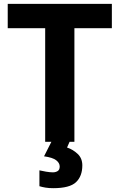

<svg xmlns="http://www.w3.org/2000/svg" viewBox="-20 -734 619 994"><path d="M365.2 0H213.9V-587.9H20V-713.9H559.1V-587.9H365.2ZM406.2 122.1Q406.2 178.2 373.5 209.2Q340.8 240.2 255.4 240.2Q233.4 240.2 215.8 237.3Q198.2 234.4 184.1 230V147.9Q198.2 151.4 218.8 154.8Q239.3 158.2 253.9 158.2Q268.1 158.2 278.6 151.6Q289.1 145 289.1 127.9Q289.1 109.9 271 95.7Q252.9 81.5 208 75.2L246.1 0H340.3L327.1 29.8Q357.4 39.6 381.8 62.5Q406.2 85.4 406.2 122.1Z"/></svg>

Font: Open Sans
Style: Bold
Weight: 700
Designer: Monotype Design Team
Foundry: Monotype Imaging Inc.
Version: Version 3.000; ttfautohint (v1.8.4)